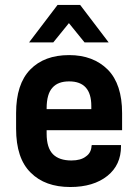

<svg xmlns="http://www.w3.org/2000/svg" viewBox="-20 -748 557 774"><path d="M303.2 -728 418 -577.1H320.8L257.8 -654.8L194.8 -577.1H97.2L211.9 -728ZM168 -209Q168 -151.9 193.8 -126Q218.8 -101.1 268.1 -101.1Q305.7 -101.1 326.2 -117.2Q347.7 -131.8 349.1 -160.2L350.1 -163.1H467.8V-158.2Q467.8 -83 413.1 -39.1Q356.9 5.9 263.2 5.9Q161.6 5.9 104 -51.8Q44.9 -109.4 44.9 -229V-292Q44.9 -409.2 102.1 -467.8Q158.7 -525.9 258.8 -525.9Q356 -525.9 415 -466.8Q472.2 -408.2 472.2 -292V-223.1H168ZM191.9 -395Q168 -369.6 168 -311V-308.1H348.1V-320.8Q348.1 -419.9 258.8 -419.9Q213.9 -419.9 191.9 -395Z"/></svg>

Font: D-DIN-PRO
Style: Bold
Weight: 700
Designer: Charles Nix
Foundry: Datto Inc.
Version: Version 1.000;hotconv 1.0.109;makeotfexe 2.5.65596